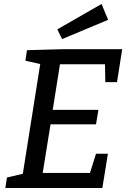

<svg xmlns="http://www.w3.org/2000/svg" viewBox="-20 -948 643 968"><path d="M7 0 15 -53 109 -75 93 -59 185 -639 197 -622 108 -642 116 -695 293 -700H596L570 -534H511L509 -640L526 -624H265L285 -641L243 -376L231 -394H476L464 -321H218L238 -341L192 -56L180 -76H452L428 -58L464 -173H524L496 0ZM293 -751 269 -800 492 -928 525 -848Z"/></svg>

Font: Bitter Thin Medium
Style: Italic
Weight: 500
Italic angle: -9°
Version: Version 3.021